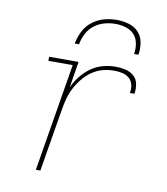

<svg xmlns="http://www.w3.org/2000/svg" viewBox="-83 -810 766 879"><g transform="rotate(10 300.0 -370.0)"><path d="M143 0 226 -501H113V-520H250L230 -398Q242 -425 261.5 -450Q281 -475 306.5 -493.5Q332 -512 362 -520Q392 -528 421 -528Q444 -528 466.5 -523Q489 -518 505.5 -504Q522 -490 526.5 -467.5Q531 -445 527 -421H506Q510 -441 505.5 -459.5Q501 -478 487.5 -489.5Q474 -501 455.5 -505Q437 -509 418 -509Q391 -509 364.5 -502Q338 -495 314.5 -478.5Q291 -462 273 -439.5Q255 -417 242.5 -392.5Q230 -368 223 -341.5Q216 -315 212 -289L164 0ZM218 -600Q223 -629 237 -657Q251 -685 276 -704.5Q301 -724 330.5 -732Q360 -740 389 -740Q418 -740 445.5 -732Q473 -724 491 -704.5Q509 -685 514 -657Q519 -629 514 -600H494Q498 -625 493.5 -649.5Q489 -674 473.5 -690.5Q458 -707 434.5 -714Q411 -721 386 -721Q361 -721 335.5 -714Q310 -707 288.5 -690.5Q267 -674 254.5 -649.5Q242 -625 238 -600Z"/></g></svg>

Font: Iosevka Etoile Thin
Style: Italic
Weight: 100
Italic angle: -9°
Designer: Belleve Invis
Foundry: Belleve Invis
Version: Version 22.1.2; ttfautohint (v1.8.4)